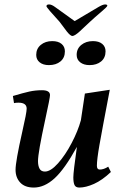

<svg xmlns="http://www.w3.org/2000/svg" viewBox="-20 -834 545 864"><path d="M50 -70Q50 -107 80 -240Q100 -327 100 -345Q100 -372 63 -372Q51 -372 43 -370L38 -402Q85 -416 112 -422Q139 -428 169 -428Q205 -428 205 -406Q205 -394 184 -298Q167 -220 159 -174Q151 -128 151 -109Q151 -88 158 -75Q165 -62 182 -62Q208 -62 241 -99Q274 -136 302.5 -190.5Q331 -245 344 -293L362 -413L474 -430Q439 -247 427.5 -181.5Q416 -116 416 -88Q416 -71 429 -71Q447 -71 467 -84L479 -60Q440 -23 403 -6.5Q366 10 337 10Q321 10 315.5 -1Q310 -12 310 -36Q310 -60 326 -173Q271 -73 225.5 -31.5Q180 10 132 10Q92 10 71 -12.5Q50 -35 50 -70ZM281 -692 248 -736Q229 -758 205 -784Q189 -803 189 -806Q189 -814 201 -814Q212 -814 227 -803L316 -739L424 -803Q443 -814 453 -814Q463 -814 463 -808Q462 -803 436 -781Q402 -752 385 -736L338 -692Q317 -673 306 -672Q297 -672 281 -692ZM143 -587Q143 -615 163.5 -632Q184 -649 215 -649Q242 -649 257 -636.5Q272 -624 272 -603Q272 -574 252 -557.5Q232 -541 200 -541Q174 -541 158.5 -553.5Q143 -566 143 -587ZM325 -587Q325 -615 346 -632Q367 -649 398 -649Q425 -649 440 -636.5Q455 -624 455 -603Q455 -574 435 -557.5Q415 -541 383 -541Q357 -541 341 -553.5Q325 -566 325 -587Z"/></svg>

Font: Unna Medium
Style: Italic
Weight: 500
Italic angle: -8.05°
Designer: Jorge de Buen Unna
Foundry: Omnibus-Type
Version: Version 2.008